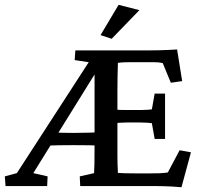

<svg xmlns="http://www.w3.org/2000/svg" viewBox="-39 -786 852 811"><path d="M727.5 4.9Q708 2.9 689.5 2Q670.9 1 654.3 0.5Q637.7 0 622.1 0H299.8L297.9 -41L358.4 -54.7Q359.4 -70.3 359.9 -95.2Q360.4 -120.1 360.4 -164.1V-502.9L389.6 -518.6L101.6 -54.7L162.1 -41L160.2 0H-15.6L-18.6 -41L32.2 -54.7L355.5 -553.7L366.2 -518.6L276.4 -532.2L279.3 -573.2H595.7Q614.3 -573.2 634.3 -573.7Q654.3 -574.2 673.8 -575.2Q693.4 -576.2 709 -577.1L730.5 -443.4L682.6 -436.5L648.4 -519.5Q639.6 -521.5 630.4 -522.5Q621.1 -523.4 609.4 -523.4H520.5Q503.9 -523.4 488.8 -522.9Q473.6 -522.5 459 -520.5Q459 -515.6 458.5 -500Q458 -484.4 457.5 -460.4Q457 -436.5 457 -406.2V-161.1Q457 -140.6 457 -123Q457 -105.5 457.5 -92.3Q458 -79.1 458.5 -69.8Q459 -60.5 459 -55.7Q474.6 -54.7 488.3 -54.2Q502 -53.7 528.3 -53.7H599.6Q622.1 -53.7 634.8 -54.2Q647.5 -54.7 655.3 -55.7Q663.1 -56.6 669.9 -57.6L719.7 -151.4L767.6 -142.6ZM157.2 -169.9 171.9 -227.5Q182.6 -226.6 196.3 -226.1Q210 -225.6 228 -225.1Q246.1 -224.6 272.5 -224.6Q310.5 -224.6 337.9 -225.6Q365.2 -226.6 382.8 -227.5V-170.9Q363.3 -171.9 339.8 -172.4Q316.4 -172.9 272.5 -172.9Q233.4 -172.9 205.6 -172.4Q177.7 -171.9 157.2 -169.9ZM614.3 -199.2 602.5 -265.6Q596.7 -266.6 584.5 -267.6Q572.3 -268.6 554.7 -268.6H496.1Q482.4 -268.6 468.3 -267.6Q454.1 -266.6 440.4 -265.6V-323.2Q454.1 -322.3 468.3 -321.8Q482.4 -321.3 496.1 -321.3H554.7Q572.3 -321.3 584.5 -322.3Q596.7 -323.2 602.5 -324.2L614.3 -390.6H658.2V-199.2ZM432.6 -622.1 385.7 -637.7 461.9 -765.6 549.8 -743.2Z"/></svg>

Font: Crimson Pro Medium
Style: Regular
Weight: 500
Designer: Jacques Le Bailly
Foundry: Baron von Fonthausen
Version: Version 1.003